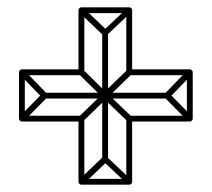

<svg xmlns="http://www.w3.org/2000/svg" viewBox="-20 -572 580 526"><path d="M438 -302V-318H102V-302ZM276 -482H260V-136H276ZM34 -253 46 -241 108 -304Q110 -306 110 -309.5Q110 -313 108 -316L46 -380L34 -368L96 -304Q98 -302 98 -310Q98 -318 96 -316ZM506 -368 494 -380 432 -316Q430 -313 430 -309.5Q430 -306 432 -304L494 -241L506 -253L444 -316Q442 -318 442 -310Q442 -302 444 -304ZM209 -550 197 -538 262 -476Q265 -474 268 -474Q271 -474 273 -476L339 -538L329 -550L263 -488Q260 -486 268 -486Q276 -486 274 -488ZM329 -68 339 -80 273 -142Q271 -144 268 -144Q265 -144 262 -142L197 -80L209 -68L274 -130Q276 -132 268 -132Q260 -132 263 -130ZM197 -253 209 -241 274 -304Q274 -304 274 -304Q274 -304 274 -304L340 -368L328 -380L262 -316Q262 -316 262 -316Q262 -316 262 -316ZM209 -380 197 -368 262 -304Q262 -304 262 -304Q262 -304 262 -304L328 -241L340 -253L274 -316Q273 -316 273.5 -316Q274 -316 274 -316ZM40 -239H203L195 -247V-74Q195 -71 197.5 -68.5Q200 -66 203 -66H334Q337 -66 339.5 -68.5Q342 -71 342 -74V-247L334 -239H500Q503 -239 505.5 -241.5Q508 -244 508 -247V-374Q508 -377 505.5 -379.5Q503 -382 500 -382H334L342 -374V-544Q342 -547 339.5 -549.5Q337 -552 334 -552H203Q200 -552 197.5 -549.5Q195 -547 195 -544V-374L203 -382H40Q37 -382 34.5 -379.5Q32 -377 32 -374V-247Q32 -244 34.5 -241.5Q37 -239 40 -239ZM40 -255 48 -247V-374L40 -366H203Q206 -366 208.5 -368.5Q211 -371 211 -374V-544L203 -536H334L326 -544V-374Q326 -371 328.5 -368.5Q331 -366 334 -366H500L492 -374V-247L500 -255H334Q331 -255 328.5 -252.5Q326 -250 326 -247V-74L334 -82H203L211 -74V-247Q211 -250 208.5 -252.5Q206 -255 203 -255Z"/></svg>

Font: Tilt Prism
Style: Regular
Weight: 400
Version: Version 1.000